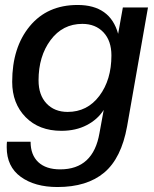

<svg xmlns="http://www.w3.org/2000/svg" viewBox="-20 -546 620 772"><path d="M227 -20Q137 -20 83 -75Q29 -130 29 -217Q29 -355 99.5 -440.5Q170 -526 292 -526Q423 -526 455 -410L474 -516H575L491 -38Q468 90 399 148Q330 206 211 206Q120 206 63.5 165Q7 124 7 46Q7 32 8 24H103Q103 77 134 106Q165 135 222 135Q355 135 380 -11L397 -104Q373 -66 329 -43Q285 -20 227 -20ZM252 -96Q331 -96 379.5 -160.5Q428 -225 428 -323Q428 -382 396 -416Q364 -450 311 -450Q232 -450 183.5 -385Q135 -320 135 -223Q135 -164 167 -130Q199 -96 252 -96Z"/></svg>

Font: Creato Display Medium
Style: Italic
Weight: 500
Italic angle: -10°
Version: Version 1.000